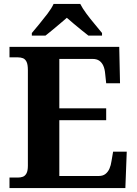

<svg xmlns="http://www.w3.org/2000/svg" viewBox="-20 -951 693 971"><path d="M28 0V-53H70Q83.7 -53 95.2 -57Q106.7 -61.1 113.8 -74Q121 -87 121 -113V-596Q121 -624.9 114.3 -638.4Q107.6 -652 96.3 -656.5Q85 -661 70 -661H28V-714H583L587 -530H517L512 -577Q510 -602 502.5 -618.5Q495 -635 482 -644Q469 -653 448 -653H280V-403H517V-343H280V-61H480Q500 -61 513 -71Q526 -81 533.5 -98Q541 -115 544 -137L552 -184H621L614 0ZM141 -784Q157 -803 178.5 -829Q200 -855 220.5 -882Q241 -909 251 -931H386Q397 -909 417 -882Q437 -855 459 -829Q481 -803 496 -784V-771H427Q413 -782 393 -798Q373 -814 353 -831Q333 -848 318 -861Q303 -848 283 -831Q263 -814 243.5 -798Q224 -782 210 -771H141Z"/></svg>

Font: Noto Serif Tamil
Style: Italic
Weight: 400
Italic angle: -12°
Designer: Indian Type Foundry, Tom Grace, and the Monotype Design Team
Foundry: Monotype Imaging Inc.
Version: Version 2.003